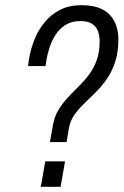

<svg xmlns="http://www.w3.org/2000/svg" viewBox="-20 -718 476 738"><path d="M172 -172 183 -235Q189 -270 205 -296Q221 -322 241 -343.5Q261 -365 282.5 -386Q304 -407 322 -431Q340 -455 351.5 -486Q363 -517 363 -559Q363 -581 356.5 -598.5Q350 -616 334 -626.5Q318 -637 289 -637Q256 -637 233 -623Q210 -609 195 -586.5Q180 -564 171.5 -538.5Q163 -513 159 -491Q158 -484 157 -477Q156 -470 155 -464H88Q89 -482 95.5 -511.5Q102 -541 115.5 -573Q129 -605 152.5 -633.5Q176 -662 210.5 -680Q245 -698 293 -698Q335 -698 362.5 -687Q390 -676 406 -656.5Q422 -637 428.5 -614Q435 -591 435 -567Q435 -517 422.5 -479.5Q410 -442 390 -413.5Q370 -385 347 -362.5Q324 -340 302.5 -319Q281 -298 265.5 -276Q250 -254 245 -226L236 -172ZM137 0 154 -98H230L213 0Z"/></svg>

Font: Archivo Condensed Light
Style: Italic
Weight: 300
Width: 3
Italic angle: -10°
Designer: Hector Gatti
Foundry: Omnibus-Type
Version: Version 2.001